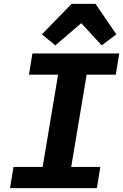

<svg xmlns="http://www.w3.org/2000/svg" viewBox="-20 -975 640 995"><path d="M32 0 50 -110H201L281 -588H130L148 -698H598L580 -588H429L349 -110H500L482 0ZM475 -955 583 -797 507 -740 401 -855 267 -740 197 -797 351 -955Z"/></svg>

Font: IBM Plex Mono
Style: Bold Italic
Weight: 700
Italic angle: -9°
Monospace: yes
Designer: Mike Abbink, Paul van der Laan, Pieter van Rosmalen
Foundry: Bold Monday
Version: Version 2.3